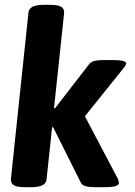

<svg xmlns="http://www.w3.org/2000/svg" viewBox="-20 -774 561 796"><path d="M82 2Q50 2 37.5 -6Q25 -14 25 -30L98 -722Q101 -754 161 -754H189Q221 -754 233.5 -746Q246 -738 246 -722L204 -326L208 -325L348 -506Q358 -519 373.5 -522Q389 -525 411 -525H448Q503 -525 503 -511Q503 -504 491 -490L332 -292L468 -34Q473 -24 473 -16Q473 -8 461 -3Q449 2 415 2H373Q351 2 335.5 -2Q320 -6 315 -17L200 -247L196 -246L173 -30Q170 2 110 2Z"/></svg>

Font: Asap
Style: Bold Italic
Weight: 700
Italic angle: -6°
Designer: Pablo Cosgaya
Foundry: Omnibus-Type
Version: Version 3.001; ttfautohint (v1.8.3)